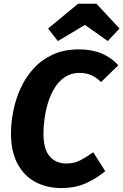

<svg xmlns="http://www.w3.org/2000/svg" viewBox="-20 -970 647 1008"><path d="M394.7 -710.8Q462.5 -710.8 513.5 -689.3Q564.5 -667.9 601.1 -627.4L510.6 -539.2Q486.2 -563.3 459.3 -575.2Q432.3 -587.2 397.3 -587.2Q353.8 -587.2 321.7 -566Q289.7 -544.8 267.9 -510.1Q246.1 -475.3 233 -433.4Q219.9 -391.4 214 -348.5Q208.1 -305.7 208.1 -269.1Q208.1 -186.9 240.7 -149.3Q273.3 -111.6 328.3 -111.6Q369.8 -111.6 403.6 -129.6Q437.3 -147.6 469.6 -170.9L532.4 -71.5Q492.6 -37 435.2 -9.9Q377.9 17.2 302.7 17.2Q223.9 17.2 164.2 -15.4Q104.4 -48.1 71 -112.2Q37.6 -176.3 37.6 -269.3Q37.6 -326.3 49.9 -387.9Q62.2 -449.5 88.4 -507Q114.5 -564.5 156.3 -610.3Q198 -656.1 257.1 -683.4Q316.1 -710.8 394.7 -710.8ZM426 -839.3 283.8 -754.4 232.5 -820.3 390 -950.4H486.4L607.4 -820.3L545.6 -754.4Z"/></svg>

Font: Fira Sans Variable
Style: Italic
Weight: 397
Italic angle: -8°
Designer: Carrois Corporate & Edenspiekermann AG
Foundry: Carrois Corporate GbR & Edenspiekermann AG
Version: Version 4.202